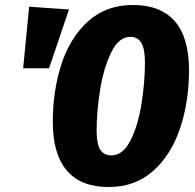

<svg xmlns="http://www.w3.org/2000/svg" viewBox="-20 -733 784 771"><path d="M739 -451Q739 -326 703.5 -219Q668 -112 595.5 -47Q523 18 416 18Q305 18 248.5 -48Q192 -114 192 -244Q192 -369 227 -476Q262 -583 334.5 -648Q407 -713 514 -713Q625 -713 682 -647.5Q739 -582 739 -451ZM368 -208Q368 -155 382.5 -132Q397 -109 427 -109Q474 -109 504.5 -170Q535 -231 548.5 -317.5Q562 -404 562 -483Q562 -537 547.5 -561Q533 -585 503 -585Q457 -585 426.5 -522.5Q396 -460 382 -372.5Q368 -285 368 -208ZM97 -706 257 -695 177 -459H73Z"/></svg>

Font: Fira Sans Extra Condensed ExtraBold
Style: Italic
Weight: 800
Width: 3
Italic angle: -8°
Designer: Carrois Corporate & Edenspiekermann AG
Foundry: Carrois Corporate GbR & Edenspiekermann AG
Version: Version 4.203